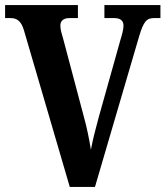

<svg xmlns="http://www.w3.org/2000/svg" viewBox="-20 -734 650 754"><path d="M74 -615 254 0H353L526 -590C544 -651 556 -663 586 -663H610V-714H390V-663H428C454 -663 465 -652 465 -633C465 -618 459 -597 452 -574L367 -271C355 -227 344 -184 337 -146C331 -184 321 -234 310 -273L228 -582C223 -599 217 -618 217 -633C217 -653 230 -663 253 -663H286V-714H0V-663H21C45 -663 63 -653 74 -615Z"/></svg>

Font: Noto Serif Devanagari Condensed
Style: Bold
Weight: 700
Width: 3
Designer: Universal Thirst, Indian Type Foundry and the Monotype Design Team
Foundry: Monotype Imaging Inc.
Version: Version 2.004